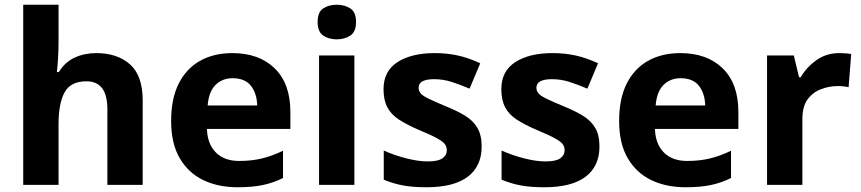

<svg xmlns="http://www.w3.org/2000/svg" viewBox="-20 -780 3632 810"><path d="M227 -605Q227 -565 224.5 -528Q222 -491 220 -476H228Q254 -518 295 -537Q336 -556 386 -556Q475 -556 528.5 -508.5Q582 -461 582 -356V0H433V-319Q433 -437 345 -437Q278 -437 252.5 -390.5Q227 -344 227 -257V0H78V-760H227Z M960 -556Q1073 -556 1139 -491.5Q1205 -427 1205 -308V-236H853Q855 -173 890.5 -137Q926 -101 989 -101Q1042 -101 1085 -111.5Q1128 -122 1174 -144V-29Q1134 -9 1089.5 0.5Q1045 10 982 10Q900 10 837 -20.5Q774 -51 738 -113Q702 -175 702 -269Q702 -365 734.5 -428.5Q767 -492 825 -524Q883 -556 960 -556ZM961 -450Q918 -450 889.5 -422Q861 -394 856 -335H1065Q1064 -385 1039 -417.5Q1014 -450 961 -450Z M1401 -760Q1434 -760 1458 -744.5Q1482 -729 1482 -687Q1482 -646 1458 -630Q1434 -614 1401 -614Q1367 -614 1343.5 -630Q1320 -646 1320 -687Q1320 -729 1343.5 -744.5Q1367 -760 1401 -760ZM1475 -546V0H1326V-546Z M2012 -162Q2012 -79 1953.5 -34.5Q1895 10 1779 10Q1722 10 1681 2.5Q1640 -5 1599 -22V-145Q1643 -125 1694 -112Q1745 -99 1784 -99Q1828 -99 1846.5 -112Q1865 -125 1865 -146Q1865 -160 1857.5 -171Q1850 -182 1825 -196Q1800 -210 1747 -232Q1696 -254 1663 -275.5Q1630 -297 1614 -327.5Q1598 -358 1598 -404Q1598 -480 1657 -518Q1716 -556 1814 -556Q1865 -556 1911 -546Q1957 -536 2006 -513L1961 -406Q1921 -423 1885 -434.5Q1849 -446 1812 -446Q1746 -446 1746 -410Q1746 -397 1754.5 -386.5Q1763 -376 1787.5 -364Q1812 -352 1860 -332Q1907 -313 1941 -292.5Q1975 -272 1993.5 -241.5Q2012 -211 2012 -162Z M2509 -162Q2509 -79 2450.5 -34.5Q2392 10 2276 10Q2219 10 2178 2.5Q2137 -5 2096 -22V-145Q2140 -125 2191 -112Q2242 -99 2281 -99Q2325 -99 2343.5 -112Q2362 -125 2362 -146Q2362 -160 2354.5 -171Q2347 -182 2322 -196Q2297 -210 2244 -232Q2193 -254 2160 -275.5Q2127 -297 2111 -327.5Q2095 -358 2095 -404Q2095 -480 2154 -518Q2213 -556 2311 -556Q2362 -556 2408 -546Q2454 -536 2503 -513L2458 -406Q2418 -423 2382 -434.5Q2346 -446 2309 -446Q2243 -446 2243 -410Q2243 -397 2251.5 -386.5Q2260 -376 2284.5 -364Q2309 -352 2357 -332Q2404 -313 2438 -292.5Q2472 -272 2490.5 -241.5Q2509 -211 2509 -162Z M2850 -556Q2963 -556 3029 -491.5Q3095 -427 3095 -308V-236H2743Q2745 -173 2780.5 -137Q2816 -101 2879 -101Q2932 -101 2975 -111.5Q3018 -122 3064 -144V-29Q3024 -9 2979.5 0.5Q2935 10 2872 10Q2790 10 2727 -20.5Q2664 -51 2628 -113Q2592 -175 2592 -269Q2592 -365 2624.5 -428.5Q2657 -492 2715 -524Q2773 -556 2850 -556ZM2851 -450Q2808 -450 2779.5 -422Q2751 -394 2746 -335H2955Q2954 -385 2929 -417.5Q2904 -450 2851 -450Z M3521 -556Q3532 -556 3547 -555Q3562 -554 3571 -552L3560 -412Q3553 -414 3539.5 -415.5Q3526 -417 3516 -417Q3478 -417 3443 -403.5Q3408 -390 3386.5 -360Q3365 -330 3365 -278V0H3216V-546H3329L3351 -454H3358Q3382 -496 3424 -526Q3466 -556 3521 -556Z"/></svg>

Font: Noto Sans Telugu
Style: Bold
Weight: 700
Designer: Jelle Bosma - Monotype Design Team
Foundry: Monotype Imaging Inc.
Version: Version 2.005; ttfautohint (v1.8.4.7-5d5b)